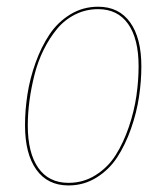

<svg xmlns="http://www.w3.org/2000/svg" viewBox="-20 -548 500 577"><path d="M186 9.3Q123 9.3 89.1 -38.3Q55.2 -85.9 55.2 -171.4Q55.2 -217.3 62.5 -264.6Q69.8 -312 86.9 -359.6Q104 -407.2 128.7 -444.3Q153.3 -481.4 191.2 -504.6Q229 -527.8 274.9 -527.8Q337.4 -527.8 371.1 -480.7Q404.8 -433.6 404.8 -348.6Q404.8 -303.7 397.7 -256.6Q390.6 -209.5 373.8 -161.4Q356.9 -113.3 332.5 -75.7Q308.1 -38.1 270 -14.4Q231.9 9.3 186 9.3ZM186 1.5Q231 1.5 267.8 -22Q304.7 -45.4 327.9 -82.3Q351.1 -119.1 367.2 -166.5Q383.3 -213.9 389.9 -259.8Q396.5 -305.7 396.5 -349.1Q396.5 -431.6 365 -476.1Q333.5 -520.5 274.9 -520.5Q237.8 -520.5 205.8 -504.4Q173.8 -488.3 151.1 -460.7Q128.4 -433.1 111.1 -398.2Q93.8 -363.3 83.7 -323.5Q73.7 -283.7 68.6 -245.6Q63.5 -207.5 63.5 -170.9Q63.5 -88.4 95 -43.5Q126.5 1.5 186 1.5Z"/></svg>

Font: Fira Sans Compressed Eight
Style: Italic
Weight: 100
Width: 3
Italic angle: -8°
Designer: Carrois Corporate & Edenspiekermann AG
Foundry: Carrois Corporate GbR & Edenspiekermann AG
Version: Version 4.203;PS 004.203;hotconv 1.0.88;makeotf.lib2.5.64775